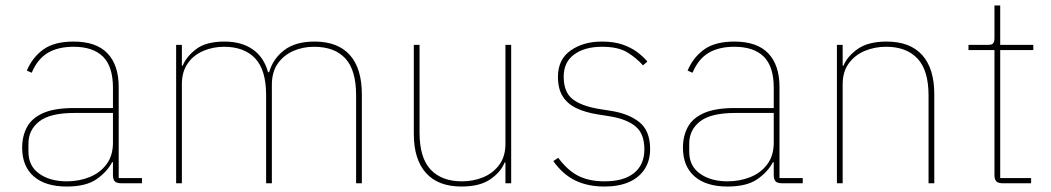

<svg xmlns="http://www.w3.org/2000/svg" viewBox="-20 -670 3841 702"><path d="M499 0H422Q412 0 405.5 -3Q399 -6 396 -12.5Q393 -19 393 -29V-87L403 -77H390Q371 -41 332.5 -14.5Q294 12 224 12Q146 12 103.5 -25Q61 -62 61 -130Q61 -172 78.5 -205Q96 -238 137.5 -256.5Q179 -275 251 -275H393V-349Q393 -427 356.5 -463Q320 -499 249 -499Q192 -499 154.5 -476.5Q117 -454 96 -404L78 -412Q99 -461 139 -489.5Q179 -518 249 -518Q332 -518 373 -475Q414 -432 414 -352V-19H499ZM393 -257H252Q163 -257 123.5 -226Q84 -195 84 -145V-115Q84 -63 123.5 -35Q163 -7 224 -7Q269 -7 307.5 -22.5Q346 -38 369.5 -69.5Q393 -101 393 -148Z M645 0H624V-506H645V-430H648Q662 -464 698 -491Q734 -518 801 -518Q863 -518 904 -489.5Q945 -461 960 -406H964Q978 -455 1019 -486.5Q1060 -518 1130 -518Q1215 -518 1259 -469Q1303 -420 1303 -325V0H1282V-322Q1282 -414 1242.5 -456.5Q1203 -499 1128 -499Q1087 -499 1052 -483.5Q1017 -468 995.5 -437.5Q974 -407 974 -360V0H953V-322Q953 -414 913 -456.5Q873 -499 799 -499Q759 -499 723.5 -484Q688 -469 666.5 -438.5Q645 -408 645 -362Z M1828 0V-76H1825Q1812 -42 1773.5 -15Q1735 12 1667 12Q1582 12 1537.5 -37.5Q1493 -87 1493 -181V-506H1514V-185Q1514 -93 1554.5 -50Q1595 -7 1669 -7Q1711 -7 1747 -22Q1783 -37 1805.5 -67.5Q1828 -98 1828 -144V-506H1849V0Z M2190 12Q2129 12 2083.5 -10Q2038 -32 2003 -81L2021 -93Q2056 -46 2095.5 -26.5Q2135 -7 2190 -7Q2261 -7 2298.5 -37.5Q2336 -68 2336 -124Q2336 -181 2303.5 -208Q2271 -235 2208 -245L2164 -252Q2120 -259 2087.5 -274.5Q2055 -290 2037.5 -317.5Q2020 -345 2020 -389Q2020 -453 2066.5 -485.5Q2113 -518 2180 -518Q2224 -518 2255 -507.5Q2286 -497 2308.5 -480.5Q2331 -464 2347 -445L2331 -431Q2308 -457 2274.5 -478Q2241 -499 2181 -499Q2118 -499 2079.5 -471Q2041 -443 2041 -390Q2041 -334 2072.5 -308.5Q2104 -283 2168 -272L2212 -265Q2278 -255 2317.5 -223.5Q2357 -192 2357 -125Q2357 -82 2336.5 -51Q2316 -20 2279 -4Q2242 12 2190 12Z M2915 0H2838Q2828 0 2821.5 -3Q2815 -6 2812 -12.5Q2809 -19 2809 -29V-87L2819 -77H2806Q2787 -41 2748.5 -14.5Q2710 12 2640 12Q2562 12 2519.5 -25Q2477 -62 2477 -130Q2477 -172 2494.5 -205Q2512 -238 2553.5 -256.5Q2595 -275 2667 -275H2809V-349Q2809 -427 2772.5 -463Q2736 -499 2665 -499Q2608 -499 2570.5 -476.5Q2533 -454 2512 -404L2494 -412Q2515 -461 2555 -489.5Q2595 -518 2665 -518Q2748 -518 2789 -475Q2830 -432 2830 -352V-19H2915ZM2809 -257H2668Q2579 -257 2539.5 -226Q2500 -195 2500 -145V-115Q2500 -63 2539.5 -35Q2579 -7 2640 -7Q2685 -7 2723.5 -22.5Q2762 -38 2785.5 -69.5Q2809 -101 2809 -148Z M3061 0H3040V-506H3061V-430H3064Q3078 -464 3116 -491Q3154 -518 3222 -518Q3307 -518 3351.5 -469Q3396 -420 3396 -325V0H3375V-321Q3375 -413 3334.5 -456Q3294 -499 3220 -499Q3178 -499 3142 -484Q3106 -469 3083.5 -438.5Q3061 -408 3061 -362Z M3750 0H3645Q3630 0 3623 -7Q3616 -14 3616 -29V-487H3521V-506H3593Q3607 -506 3611.5 -512Q3616 -518 3616 -531V-650H3637V-506H3758V-487H3637V-19H3750Z"/></svg>

Font: IBM Plex Sans Thin
Style: Regular
Weight: 250
Designer: Mike Abbink, Paul van der Laan, Pieter van Rosmalen
Foundry: Bold Monday
Version: Version 3.201